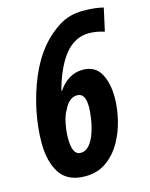

<svg xmlns="http://www.w3.org/2000/svg" viewBox="-112 -796 686 878"><g transform="rotate(-15 231.5 -357.0)"><path d="M182.1 9.8Q100.6 9.8 64.2 -44.4Q27.8 -98.6 27.8 -189.9Q27.8 -261.7 43.9 -340.3Q60.1 -418.9 90.8 -491.7Q121.6 -564.5 166 -617.2Q202.1 -661.1 252 -692.6Q301.8 -724.1 365.2 -724.1Q425.3 -724.1 462.9 -713.9L439 -606Q399.9 -618.2 366.2 -618.2Q299.8 -618.2 252.9 -561Q206.1 -503.9 176.8 -396H180.2Q201.2 -427.7 230.5 -445.8Q259.8 -463.9 294.9 -463.9Q353.5 -463.9 379.2 -418.5Q404.8 -373 404.8 -304.2Q404.8 -255.4 392.1 -200.7Q379.4 -146 352.3 -98.1Q325.2 -50.3 283 -20.3Q240.7 9.8 182.1 9.8ZM189 -99.1Q213.9 -99.1 231.4 -120.4Q249 -141.6 259.5 -173.3Q270 -205.1 274.9 -237.5Q279.8 -270 279.8 -293Q279.8 -357.9 241.2 -357.9Q220.2 -357.9 204.1 -343.5Q188 -329.1 179.2 -308.1Q165 -286.1 157.5 -248.8Q149.9 -211.4 149.9 -178.2Q149.9 -99.1 189 -99.1Z"/></g></svg>

Font: Open Sans Condensed
Style: Bold Italic
Weight: 700
Width: 3
Italic angle: -12°
Designer: Monotype Design Team
Foundry: Monotype Imaging Inc.
Version: Version 3.003; ttfautohint (v1.8.4)